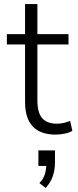

<svg xmlns="http://www.w3.org/2000/svg" viewBox="-20 -658 386 950"><path d="M255 8Q180 8 142 -32.5Q104 -73 104 -153V-438H14V-489H104V-638H165V-489H319V-438H165V-162Q165 -101 188.5 -73.5Q212 -46 262 -46Q280 -46 296.5 -50Q313 -54 327 -60L338 -11Q325 -2 301 3Q277 8 255 8ZM206 272 175 248Q195 227 202 204Q209 181 209 153L222 163H170V86H252V146Q252 183 241 214.5Q230 246 206 272Z"/></svg>

Font: Nunito Sans 10pt SemiCondensed Light
Style: Regular
Weight: 300
Width: 4
Designer: Vernon Adams
Foundry: Vernon Adams
Version: Version 3.101;gftools[0.9.27]